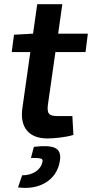

<svg xmlns="http://www.w3.org/2000/svg" viewBox="-20 -651 440 918"><path d="M245 -402H389L400 -490H258L278 -631H158L138 -490L47 -485L36 -402H125L87 -134C74 -43 117 11 207 11C233 11 295 6 331 -6L326 -96H257C213 -96 204 -108 209 -150ZM142 51 128 104C180 104 186 107 183 123C175 163 133 188 86 187L66 245C167 259 251 212 266 120C278 51 232 41 142 51Z"/></svg>

Font: Exo 2 Semi Bold
Style: Italic
Weight: 600
Italic angle: -8°
Designer: Natanael Gama
Version: Version 1.001;PS 001.001;hotconv 1.0.88;makeotf.lib2.5.64775